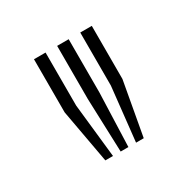

<svg xmlns="http://www.w3.org/2000/svg" viewBox="-71 -864 351 359"><g transform="rotate(-30 104.5 -684.5)"><path d="M129.2 -569.5 141.8 -685.4V-800H166.7V-685.4L145.8 -569.5ZM62.9 -569.5 41.9 -685.4V-800H66.9V-685.4L79.4 -569.5ZM96 -569.5 91.9 -685.4V-800H116.8V-685.4L112.7 -569.5Z"/></g></svg>

Font: Big Shoulders Inline Thin
Style: Regular
Weight: 100
Designer: Patric King
Foundry: XO Type Co
Version: Version 2.002